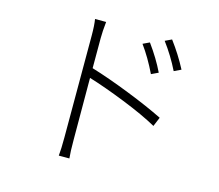

<svg xmlns="http://www.w3.org/2000/svg" viewBox="-109 -893 1219 1069"><g transform="rotate(15 500.0 -359.0)"><path d="M732 -555 692 -536Q651 -621 603 -687L641 -705Q697 -628 732 -555ZM370 -657V-484Q469 -454 592 -405.5Q715 -357 802 -314L780 -261Q703 -304 582.5 -352Q462 -400 370 -428L371 -72Q371 -2 375 35H314Q318 -2 318 -72V-657Q318 -717 312 -752H376Q370 -696 370 -657ZM718 -735 756 -753Q810 -681 850 -604L810 -585Q771 -664 718 -735Z"/></g></svg>

Font: Noto Sans Korean Light
Style: Regular
Weight: 300
Designer: Ryoko NISHIZUKA  (kana & ideographs); Paul D. Hunt (Latin, Greek & Cyrillic); Wenlong ZHANG  (bopomofo); Sandoll Communi
Foundry: Adobe Systems Incorporated
Version: Version 1.000;PS 1;hotconv 1.0.78;makeotf.lib2.5.61930